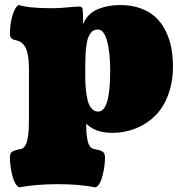

<svg xmlns="http://www.w3.org/2000/svg" viewBox="-20 -555 755 793"><path d="M335.9 -44.4Q335.9 -23.9 336.9 -9.5Q337.9 4.9 341.1 22.5Q344.2 40 351.8 50Q359.4 60.1 371.1 61Q382.3 63 387.7 64.5Q393.1 65.9 400.4 69.3Q407.7 72.8 410.6 79.1Q413.6 85.4 413.6 94.7Q413.6 131.3 403.6 170.4Q393.6 209.5 375.5 218.8Q304.7 205.6 219.7 205.6Q131.8 205.6 59.1 218.8Q41 209.5 31 170.4Q21 131.3 21 94.7Q21 85.4 23.9 79.1Q26.9 72.8 34.2 69.3Q41.5 65.9 46.9 64.5Q52.2 63 63.5 61Q75.2 60.1 83 48.3Q90.8 36.6 94.2 16.6Q97.7 -3.4 98.6 -20.8Q99.6 -38.1 99.6 -61.5V-270Q99.6 -303.7 95.2 -326.9Q90.8 -350.1 84 -361.3Q77.1 -372.6 68.8 -378.9Q60.5 -385.3 52 -387.2Q43.5 -389.2 36.6 -391.1Q29.8 -393.1 25.4 -398.7Q21 -404.3 21 -415.5Q21 -432.1 23.7 -454.3Q26.4 -476.6 35.2 -502Q43.9 -527.3 57.1 -534.7Q97.7 -521 194.8 -521Q222.2 -521 257.1 -524.4Q292 -527.8 308.1 -527.8Q319.3 -527.8 321.3 -516.8Q323.2 -505.9 323.2 -455.6Q340.8 -498.5 382.6 -516.4Q424.3 -534.2 476.6 -534.2Q522.9 -534.2 560.1 -520.8Q597.2 -507.3 622.1 -484.4Q647 -461.4 663.3 -429Q679.7 -396.5 687 -359.9Q694.3 -323.2 694.3 -280.8Q694.3 -216.3 674.8 -163.8Q655.3 -111.3 621.1 -77.1Q586.9 -43 541.3 -24.7Q495.6 -6.3 443.4 -6.3Q374 -6.3 335.9 -44.4ZM332 -251Q332 -215.3 334.2 -189Q336.4 -162.6 342.3 -140.1Q348.1 -117.7 358.9 -106Q369.6 -94.2 385.7 -94.2Q435.1 -94.2 435.1 -262.7Q435.1 -339.4 422.1 -386.2Q409.2 -433.1 384.3 -433.1Q375 -433.1 367.4 -429.7Q359.9 -426.3 354.5 -418.5Q349.1 -410.6 345.2 -402.1Q341.3 -393.6 338.9 -379.2Q336.4 -364.7 335 -352.8Q333.5 -340.8 333 -321.3Q332.5 -301.8 332.3 -287.8Q332 -273.9 332 -251Z"/></svg>

Font: Coustard Black
Style: Regular
Weight: 900
Foundry: vernon adams
Version: Version 1.001;